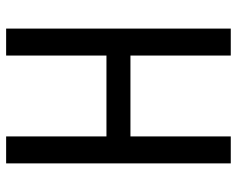

<svg xmlns="http://www.w3.org/2000/svg" viewBox="-93 -679 772 626"><g transform="rotate(90 293.0 -366.0)"><path d="M73.2 -732.4H161.1V-405.3H424.8V-732.4H512.7V0H424.8V-327.1H161.1V0H73.2Z"/></g></svg>

Font: Consola Mono
Style: Book
Weight: 400
Monospace: yes
Version: Version 2.001